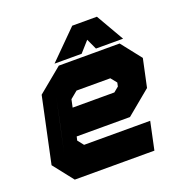

<svg xmlns="http://www.w3.org/2000/svg" viewBox="-126 -810 878 921"><g transform="rotate(-20 313.0 -349.0)"><path d="M526 -540 607 -437 576.5 -294.5 452 -191.5H180L175.5 -172L199.5 -141.5H537L507 0H100.5L19.5 -103L90.5 -437L215.5 -540ZM474.5 -471 525.5 -408 505.5 -315 441.5 -262H123L153 -403L236 -471ZM474.5 -471H236L153 -403L96 -137L147.5 -73H460H147.5L96 -137L123 -262H441.5L505.5 -315L525.5 -408ZM427 -398.5H254.5L217.5 -368L209 -328H422L447.5 -349L451.5 -368ZM341.5 -698H467.5L549.5 -556H411L386 -610L338 -556H199.5ZM367 -659 312 -601 367 -659H424L454 -601L424 -659Z"/></g></svg>

Font: Tourney Thin Black
Style: Italic
Weight: 900
Italic angle: -12°
Version: Version 1.015